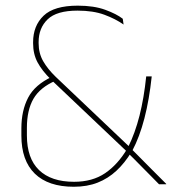

<svg xmlns="http://www.w3.org/2000/svg" viewBox="-20 -668 624 696"><path d="M556.5 0Q544 -13 529 -28Q514 -43 498.8 -58.5Q483.5 -74 469.5 -88.2Q455.5 -102.5 444.5 -113L440 -118.5L167 -377.5L164 -380.5Q132.5 -411.5 116.2 -441.8Q100 -472 100 -511V-515Q100 -574.5 138 -611Q176 -647.5 262 -647.5Q320.5 -647.5 361.5 -632.5Q402.5 -617.5 425 -600L428 -579Q399 -599.5 358.5 -614.5Q318 -629.5 261 -629.5Q185.5 -629.5 152.8 -598Q120 -566.5 120 -515.5V-511.5Q120 -475 136.5 -446.2Q153 -417.5 182 -389.5L449.5 -135.5L454 -130.5Q465 -119.5 477.5 -107Q490 -94.5 503.2 -81Q516.5 -67.5 530.2 -53.8Q544 -40 557.2 -26.8Q570.5 -13.5 582.5 -1.5V0ZM247.5 9Q155 9 106.2 -38.5Q57.5 -86 57.5 -176.5V-203Q57.5 -267 82 -314Q106.5 -361 169 -390L181.5 -375.5Q125 -351 101.2 -309.8Q77.5 -268.5 77.5 -204.5V-177Q77.5 -94 121.5 -51.5Q165.5 -9 248.5 -9Q315 -9 361 -40.2Q407 -71.5 441 -128.5L445 -136Q469.5 -185 485.8 -249Q502 -313 510 -391H530Q521 -306.5 503.5 -239Q486 -171.5 459.5 -121.5L456.5 -117Q432.5 -77.5 402.2 -49.2Q372 -21 334 -6Q296 9 247.5 9Z"/></svg>

Font: Anek Telugu Medium Thin
Style: Regular
Weight: 250
Version: Version 1.003